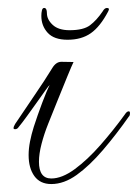

<svg xmlns="http://www.w3.org/2000/svg" viewBox="-20 -446 347 483"><path d="M109 17Q81 17 66.5 -3Q52 -23 52 -56Q52 -72 55.5 -90Q59 -108 65 -127Q74 -155 86 -187Q98 -219 105 -232Q103 -231 94.5 -219Q86 -207 73.5 -189.5Q61 -172 48 -154Q35 -136 25 -124Q22 -121 18 -121Q14 -121 14 -124Q14 -127 18 -134Q46 -176 69 -209.5Q92 -243 111 -274Q121 -291 135 -290.5Q149 -290 165 -290Q161 -282 149.5 -254Q138 -226 124.5 -192.5Q111 -159 101 -134Q91 -109 84.5 -84Q78 -59 78 -39Q78 3 109 3Q136 3 168 -20.5Q200 -44 232.5 -81Q265 -118 294 -158Q299 -166 304 -166Q307 -166 307 -161Q307 -157 305 -153V-154Q272 -107 238.5 -68Q205 -29 173 -6Q141 17 109 17ZM150 -346Q116 -346 100 -363.5Q84 -381 84 -406Q84 -414 85.5 -420Q87 -426 91 -426Q98 -426 98 -413Q98 -397 112.5 -383.5Q127 -370 155 -370Q190 -370 206.5 -382.5Q223 -395 238 -417Q243 -426 249 -426Q257 -426 252 -417Q232 -379 208.5 -362.5Q185 -346 150 -346Z"/></svg>

Font: Gwendolyn
Style: Regular
Weight: 400
Designer: Robert E. Leuschke
Foundry: Robert E. Leuschke
Version: Version 1.010; ttfautohint (v1.8.3)